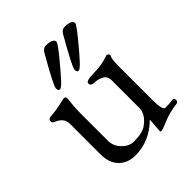

<svg xmlns="http://www.w3.org/2000/svg" viewBox="-187 -766 902 902"><g transform="rotate(-45 263.5 -315.0)"><path d="M155.8 -473.1Q155.8 -490.2 236.8 -630.9Q248 -648.9 264.2 -648.9Q313 -648.9 313 -626Q313 -617.2 269.5 -564Q226.1 -510.7 200.7 -483.4Q175.8 -456.1 166 -456.1Q156.2 -456.1 155.8 -473.1ZM279.8 -473.1Q279.8 -490.2 360.8 -630.9Q372.1 -648.9 388.2 -648.9Q437 -648.9 437 -626Q437 -617.2 393.6 -564Q350.1 -510.7 324.7 -483.4Q299.8 -456.1 290 -456.1Q280.3 -456.1 279.8 -473.1ZM85 -105V-308.1Q85 -348.1 42 -365.2Q28.8 -369.1 28.8 -381.8Q28.8 -394.5 43.9 -397Q79.1 -397.9 147 -414.1Q154.3 -415 158.2 -411.1Q162.1 -407.2 161.1 -399.9Q155.3 -354 154.8 -323.2V-127.9Q154.3 -91.8 180.7 -64.5Q207 -37.1 238.8 -37.1Q296.9 -37.1 323.2 -57.1Q368.2 -90.3 368.2 -131.8V-314.9Q368.2 -341.8 347.2 -353Q326.2 -364.3 303.2 -364.3Q280.3 -364.3 279.8 -381.8Q279.8 -396.5 322.3 -397.5Q364.7 -398.4 385.3 -402.3Q405.8 -405.8 432.1 -415H434.1Q440.9 -415 445.3 -409.2Q449.7 -403.3 443.8 -393.6Q438 -383.8 438 -326.2V-113.8Q438 -44.9 456.1 -44.9Q486.8 -44.9 502 -47.9Q517.1 -50.8 517.1 -36.1Q517.1 -21.5 502.9 -21Q451.2 -14.2 412.6 2.4Q374 19 366.2 19Q358.4 19 358.9 15.1L363.8 -50.8V-57.1Q292 13.7 199.2 14.2Q148.4 14.6 116.7 -16.6Q85 -47.9 85 -105Z"/></g></svg>

Font: EBGaramond
Style: Regular
Weight: 400
Version: Version 000.012g